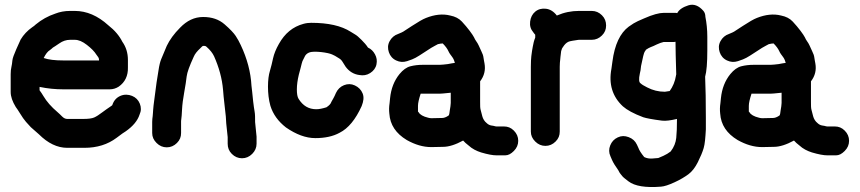

<svg xmlns="http://www.w3.org/2000/svg" viewBox="-20 -573 3542 791"><path d="M160 -334C168 -350 176 -361 186 -367C190 -370 194 -373 198 -377C201 -379 210 -384 224 -394C238 -404 253 -409 269 -409H288C304 -409 320 -402 338 -388C356 -374 369 -361 377 -348C380 -344 383 -340 385 -337C387 -334 388 -330 388 -326V-324H240C207 -324 180 -327 160 -334ZM240 -205H432C446 -205 458 -209 469 -216C495 -234 508 -261 507 -295V-326C507 -355 499 -380 484 -401C472 -425 453 -448 426 -469C383 -508 337 -528 288 -528H269C246 -528 226 -524 208 -517C178 -507 151 -492 127 -472C123 -468 118 -464 113 -461C93 -447 77 -430 65 -410C62 -404 56 -391 47 -370C38 -349 32 -334 31 -324C30 -314 29 -305 27 -297C25 -289 24 -279 24 -267V-194C24 -175 31 -155 45 -132C49 -127 55 -118 63 -105C71 -92 79 -80 87 -71C95 -62 102 -55 107 -49C122 -36 133 -26 140 -20C177 17 216 36 257 36H328C380 36 424 22 460 -5C480 -20 492 -29 498 -32C528 -53 547 -76 555 -101C562 -116 562 -131 556 -146C550 -161 539 -172 524 -178C509 -184 492 -185 476 -178C460 -171 449 -159 443 -141C443 -139 439 -137 432 -132C425 -127 414 -120 401 -110C388 -100 377 -93 368 -89C359 -85 344 -83 322 -83H257C250 -83 243 -86 236 -93C229 -100 223 -106 217 -111C191 -133 172 -155 159 -177C154 -186 148 -194 143 -201V-215C176 -208 209 -205 240 -205Z M905 -141C910 -102 912 -77 912 -65L918 -8V19C918 35 923 49 935 61C947 73 961 79 977 79C993 79 1007 73 1019 61C1031 49 1037 35 1037 19V-10L1031 -70C1031 -88 1031 -102 1029 -113C1027 -124 1025 -138 1023 -155C1021 -172 1020 -185 1019 -194C1018 -203 1017 -212 1016 -220C1013 -276 998 -332 972 -387C966 -400 959 -413 951 -425C943 -437 928 -453 905 -473C882 -493 853 -503 817 -503C781 -503 750 -488 722 -459C697 -434 679 -409 667 -384L644 -329C640 -319 636 -304 633 -283C630 -262 627 -245 625 -233L615 -157C613 -144 612 -132 611 -121C610 -110 610 -101 609 -94C608 -87 607 -79 607 -71V-25C607 -9 613 4 625 16C637 28 651 34 667 34C683 34 697 28 709 16C721 4 726 -9 726 -25V-71C726 -73 726 -77 727 -83C728 -89 729 -102 730 -122C731 -142 734 -166 739 -193C744 -220 747 -241 749 -258C751 -275 761 -302 778 -339C783 -351 792 -362 805 -374L813 -382C815 -384 817 -384 821 -384C825 -384 828 -383 830 -381C846 -367 856 -354 862 -341C882 -296 895 -250 899 -202C900 -187 902 -167 905 -141Z M1525 -349C1518 -362 1509 -371 1496 -377C1489 -388 1480 -398 1469 -409C1458 -420 1450 -427 1443 -431C1436 -435 1430 -439 1425 -442C1386 -467 1332 -479 1262 -479C1253 -479 1242 -478 1231 -475C1186 -463 1153 -435 1129 -392C1117 -371 1109 -351 1105 -333C1101 -315 1097 -297 1092 -281C1087 -265 1084 -243 1084 -216C1084 -189 1087 -162 1094 -137C1105 -102 1126 -73 1158 -48C1200 -19 1240 -4 1279 -4C1318 -4 1352 -11 1379 -26C1415 -44 1445 -81 1470 -136C1478 -156 1480 -173 1474 -188C1468 -203 1457 -214 1442 -221C1427 -228 1412 -228 1397 -222C1382 -216 1371 -205 1364 -190C1360 -181 1357 -174 1354 -169C1351 -164 1348 -159 1345 -153C1343 -146 1337 -139 1325 -131C1309 -126 1295 -123 1283 -123C1252 -123 1228 -137 1210 -166C1205 -174 1203 -187 1203 -205C1203 -223 1206 -244 1211 -265L1219 -295C1222 -307 1224 -316 1226 -321L1237 -343C1244 -354 1256 -360 1275 -360C1294 -360 1312 -358 1331 -354C1344 -351 1353 -347 1360 -343C1367 -339 1373 -335 1378 -332C1383 -329 1388 -324 1392 -317C1396 -310 1400 -304 1404 -298C1418 -279 1437 -267 1460 -264C1476 -261 1491 -263 1505 -272C1519 -281 1528 -293 1531 -308C1534 -323 1532 -336 1525 -349Z M1802 -87 1757 -86C1752 -86 1748 -87 1744 -88C1723 -93 1710 -101 1705 -110C1704 -112 1703 -112 1702 -113V-137C1702 -149 1706 -165 1713 -187H1791C1795 -187 1810 -188 1837 -191V-149C1837 -141 1835 -130 1833 -118C1832 -113 1832 -108 1831 -104C1830 -100 1829 -97 1828 -97C1818 -90 1809 -87 1802 -87ZM1805 32C1829 32 1857 23 1888 6C1894 13 1901 19 1910 26C1925 40 1943 49 1962 55C1989 63 2010 67 2026 67H2061C2074 67 2085 61 2097 49C2109 37 2115 23 2115 7C2115 -9 2109 -23 2097 -35C2085 -47 2072 -52 2056 -52H2031C2025 -52 2021 -52 2019 -53C2017 -54 2011 -55 2004 -56C1997 -57 1990 -61 1985 -66C1976 -73 1970 -83 1967 -94C1964 -105 1962 -114 1960 -121C1958 -128 1958 -139 1958 -153V-238C1975 -260 1981 -285 1976 -312C1975 -319 1973 -326 1972 -335C1971 -344 1968 -352 1963 -362C1958 -372 1955 -380 1952 -386C1949 -392 1946 -398 1942 -403C1938 -408 1936 -413 1933 -419C1930 -425 1924 -434 1915 -446C1906 -458 1895 -471 1883 -484C1871 -497 1855 -505 1835 -509C1804 -517 1770 -513 1735 -499C1722 -494 1703 -483 1677 -466L1654 -451C1644 -444 1637 -440 1634 -439L1620 -433C1605 -428 1593 -418 1585 -403C1577 -388 1577 -373 1582 -358C1587 -343 1597 -331 1612 -324C1627 -317 1641 -316 1657 -321C1673 -326 1685 -331 1692 -335C1699 -339 1713 -347 1732 -360C1751 -373 1765 -381 1771 -384C1777 -387 1782 -390 1784 -391C1792 -393 1799 -394 1804 -394C1815 -383 1823 -372 1827 -363C1831 -354 1837 -346 1841 -341C1845 -336 1848 -331 1850 -326C1852 -321 1853 -317 1854 -314C1849 -313 1845 -313 1841 -312C1837 -311 1831 -310 1825 -309C1819 -308 1813 -308 1807 -307C1801 -306 1790 -306 1775 -306H1723C1703 -306 1687 -304 1671 -300C1655 -296 1640 -285 1626 -268C1604 -241 1591 -208 1587 -168C1586 -162 1586 -155 1585 -148C1584 -141 1583 -133 1583 -126C1583 -119 1583 -112 1584 -105C1587 -59 1611 -23 1656 4C1690 23 1723 33 1757 33Z M2185 -418C2180 -406 2177 -393 2175 -381L2172 -364C2171 -358 2170 -351 2169 -342C2168 -333 2167 -318 2167 -298V-31C2167 -15 2173 -2 2185 10C2197 22 2211 28 2227 28C2243 28 2257 22 2269 10C2281 -2 2286 -15 2286 -31V-298C2286 -310 2287 -320 2288 -328C2289 -336 2289 -342 2290 -347L2292 -364C2293 -365 2294 -367 2294 -369C2294 -371 2297 -377 2304 -386C2311 -395 2319 -401 2328 -403C2337 -405 2344 -406 2351 -407C2358 -408 2362 -409 2365 -409H2418C2434 -409 2448 -415 2460 -427C2472 -439 2477 -452 2477 -468C2477 -484 2472 -498 2460 -510C2448 -522 2434 -528 2418 -528H2365C2334 -528 2304 -522 2274 -509C2261 -526 2246 -535 2229 -537C2212 -539 2197 -535 2185 -525C2173 -515 2166 -501 2164 -484C2162 -467 2166 -453 2177 -440L2183 -432C2184 -432 2184 -432 2184 -431L2185 -430Z M2766 -266C2765 -265 2765 -263 2765 -262C2761 -237 2752 -216 2739 -198L2719 -195C2693 -195 2669 -201 2646 -213C2632 -220 2624 -225 2620 -229C2612 -233 2611 -247 2616 -270C2618 -277 2620 -288 2621 -301C2628 -336 2633 -356 2636 -360C2639 -364 2641 -367 2641 -368C2649 -373 2655 -377 2661 -379C2667 -381 2676 -385 2686 -390C2696 -395 2706 -398 2714 -400H2749C2757 -400 2762 -400 2763 -401V-398C2763 -374 2764 -330 2766 -266ZM2885 -257C2891 -278 2894 -314 2894 -366V-421C2894 -451 2891 -479 2886 -504C2886 -514 2883 -522 2878 -528C2859 -550 2838 -558 2816 -551C2794 -544 2778 -534 2770 -519C2766 -520 2763 -520 2760 -520H2714C2696 -520 2669 -513 2633 -497C2628 -495 2619 -491 2608 -486C2597 -481 2585 -474 2570 -463C2535 -437 2512 -389 2503 -319C2501 -306 2500 -297 2499 -290C2487 -227 2503 -175 2546 -135C2563 -120 2590 -105 2630 -90C2642 -86 2668 -81 2707 -76C2723 -74 2743 -77 2769 -83C2769 -50 2768 -24 2766 -5C2764 14 2757 33 2743 51C2734 58 2724 64 2713 69C2702 74 2695 77 2692 78C2689 78 2681 79 2668 80C2655 81 2644 79 2634 74C2621 58 2613 45 2610 36L2604 23C2597 8 2586 -2 2570 -8C2554 -14 2540 -14 2525 -7C2510 0 2500 11 2494 26C2488 41 2488 56 2495 71L2501 85C2506 97 2515 111 2527 128C2531 136 2534 141 2536 143C2538 145 2541 149 2544 153C2547 157 2556 164 2569 174C2595 194 2640 201 2703 196C2717 195 2735 189 2759 178C2783 167 2801 156 2816 145C2831 134 2844 117 2855 95C2866 73 2874 54 2879 37C2884 20 2886 -5 2888 -40V-86C2888 -154 2887 -211 2885 -257Z M3165 -87 3120 -86C3115 -86 3111 -87 3107 -88C3086 -93 3073 -101 3068 -110C3067 -112 3066 -112 3065 -113V-137C3065 -149 3069 -165 3076 -187H3154C3158 -187 3173 -188 3200 -191V-149C3200 -141 3198 -130 3196 -118C3195 -113 3195 -108 3194 -104C3193 -100 3192 -97 3191 -97C3181 -90 3172 -87 3165 -87ZM3168 32C3192 32 3220 23 3251 6C3257 13 3264 19 3273 26C3288 40 3306 49 3325 55C3352 63 3373 67 3389 67H3424C3437 67 3448 61 3460 49C3472 37 3478 23 3478 7C3478 -9 3472 -23 3460 -35C3448 -47 3435 -52 3419 -52H3394C3388 -52 3384 -52 3382 -53C3380 -54 3374 -55 3367 -56C3360 -57 3353 -61 3348 -66C3339 -73 3333 -83 3330 -94C3327 -105 3325 -114 3323 -121C3321 -128 3321 -139 3321 -153V-238C3338 -260 3344 -285 3339 -312C3338 -319 3336 -326 3335 -335C3334 -344 3331 -352 3326 -362C3321 -372 3318 -380 3315 -386C3312 -392 3309 -398 3305 -403C3301 -408 3299 -413 3296 -419C3293 -425 3287 -434 3278 -446C3269 -458 3258 -471 3246 -484C3234 -497 3218 -505 3198 -509C3167 -517 3133 -513 3098 -499C3085 -494 3066 -483 3040 -466L3017 -451C3007 -444 3000 -440 2997 -439L2983 -433C2968 -428 2956 -418 2948 -403C2940 -388 2940 -373 2945 -358C2950 -343 2960 -331 2975 -324C2990 -317 3004 -316 3020 -321C3036 -326 3048 -331 3055 -335C3062 -339 3076 -347 3095 -360C3114 -373 3128 -381 3134 -384C3140 -387 3145 -390 3147 -391C3155 -393 3162 -394 3167 -394C3178 -383 3186 -372 3190 -363C3194 -354 3200 -346 3204 -341C3208 -336 3211 -331 3213 -326C3215 -321 3216 -317 3217 -314C3212 -313 3208 -313 3204 -312C3200 -311 3194 -310 3188 -309C3182 -308 3176 -308 3170 -307C3164 -306 3153 -306 3138 -306H3086C3066 -306 3050 -304 3034 -300C3018 -296 3003 -285 2989 -268C2967 -241 2954 -208 2950 -168C2949 -162 2949 -155 2948 -148C2947 -141 2946 -133 2946 -126C2946 -119 2946 -112 2947 -105C2950 -59 2974 -23 3019 4C3053 23 3086 33 3120 33Z"/></svg>

Font: AppleStorm
Style: Xbd
Weight: 800
Foundry: Cannot Into Space Fonts
Version: Version 1.01